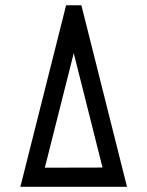

<svg xmlns="http://www.w3.org/2000/svg" viewBox="-20 -716 565 736"><path d="M373 -73.7 262.7 -512.2 151.9 -73.2ZM58.1 0 233.4 -695.8H292L466.8 0Z"/></svg>

Font: Anka/Coder Condensed
Style: Regular
Weight: 400
Width: 4
Monospace: yes
Version: Version 1.100